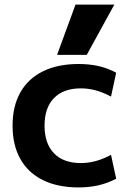

<svg xmlns="http://www.w3.org/2000/svg" viewBox="-20 -810 584 840"><path d="M324 10Q233 10 168.2 -21.8Q103.3 -53.7 69.2 -114.2Q35 -174.7 35 -260Q35 -345.7 69.2 -406Q103.3 -466.3 168.2 -498.2Q233 -530 324 -530Q370.3 -530 410.3 -521.2Q450.3 -512.3 488.3 -492L465.7 -387.4Q431 -406 398.7 -414.7Q366.3 -423.4 333.7 -423.4Q257.6 -423.4 216.3 -381Q174.9 -338.7 174.9 -260Q174.9 -182 216.3 -139.3Q257.6 -96.6 333.7 -96.6Q366.3 -96.6 398.7 -105.3Q431 -114 465.7 -132.6L488.3 -28Q450.3 -8.3 410.3 0.8Q370.3 10 324 10ZM359.6 -570H229.7L310.4 -790H480.3Z"/></svg>

Font: M PLUS 2 Thin
Style: Regular
Weight: 100
Designer: Coji Morishita
Foundry: UNDERFOREST DESIGN
Version: Version 1.001